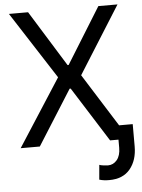

<svg xmlns="http://www.w3.org/2000/svg" viewBox="-61 -775 765 1036"><g transform="rotate(-5 321.0 -257.0)"><path d="M130.7 -727.3 318.2 -424.7H323.9L511.4 -727.3H615.1L386.4 -363.6L615.1 0H511.4L323.9 -296.9H318.2L130.7 0H27L261.4 -363.6L27 -727.3ZM556.8 -76.7H640.6V44Q640.6 118.6 601.9 165.8Q563.2 213.1 488.6 213.1Q473.7 213.1 461.1 211.6Q448.5 210.2 434.7 206L441.8 126.4Q448.2 129.6 465.2 131.6Q482.2 133.5 488.6 133.5Q517.4 133.5 537.1 110.1Q556.8 86.6 556.8 44Z"/></g></svg>

Font: Inter Zeller
Style: Regular
Weight: 400
Designer: Rasmus Andersson; Joe Bland
Foundry: zeller
Version: Version 3.015;git-dec3a8cb1